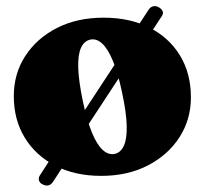

<svg xmlns="http://www.w3.org/2000/svg" viewBox="-20 -553 651 619"><path d="M118.5 42Q109 38 106 29.5Q103 21 108.5 12.5L202 -132L214 -138L376.5 -385.5V-395.5L459 -521.5Q464.5 -530 473 -532.5Q481.5 -535 491 -530Q500.5 -525 504 -517.5Q507.5 -510 502 -501.5L409.5 -360.5L401.5 -359.5L242.5 -117.5L241 -105L151 33Q139 51.5 118.5 42ZM314 -496Q399 -496 462.2 -463.8Q525.5 -431.5 560.5 -373.8Q595.5 -316 595.5 -239Q595.5 -168 558.8 -110.8Q522 -53.5 457 -19.8Q392 14 306 14Q221.5 14 158.2 -18.8Q95 -51.5 59.8 -109.2Q24.5 -167 24.5 -243Q24.5 -315.5 61.5 -372.5Q98.5 -429.5 163.5 -462.8Q228.5 -496 314 -496ZM350.5 -57Q369.5 -61.5 379.5 -83.5Q389.5 -105.5 388.5 -147.8Q387.5 -190 373.5 -255Q360.5 -317 344.2 -356.2Q328 -395.5 309.2 -412.8Q290.5 -430 270 -425Q251 -420.5 241 -398.5Q231 -376.5 232.2 -334.5Q233.5 -292.5 247 -227Q260 -165.5 276.2 -126Q292.5 -86.5 311.2 -69.5Q330 -52.5 350.5 -57Z"/></svg>

Font: Fraunces Black
Style: Regular
Weight: 900
Version: Version 1.000;[b76b70a41]